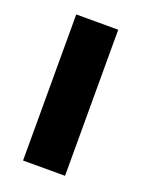

<svg xmlns="http://www.w3.org/2000/svg" viewBox="-90 -459 386 507"><g transform="rotate(20 103.5 -205.0)"><path d="M37 0V-410.5H155V0Z"/></g></svg>

Font: League Spartan Thin SemiBold
Style: Regular
Weight: 600
Version: Version 2.002